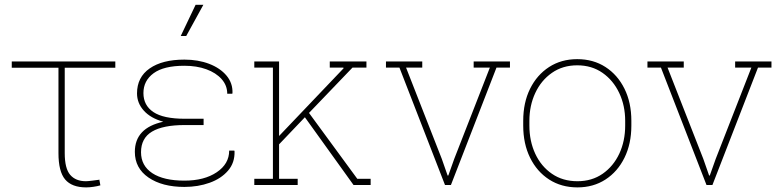

<svg xmlns="http://www.w3.org/2000/svg" viewBox="-20 -791 3332 821"><path d="M348.6 10.3Q287.1 10.3 258.5 -23.7Q230 -57.6 230 -136.2V-501.5H30.3V-528.3H473.1V-501.5H256.8V-136.2Q256.8 -70.3 280.3 -43.2Q303.7 -16.1 347.2 -16.1Q356.4 -16.1 376.7 -18.8Q397 -21.5 404.8 -22.5V-22.9Q411.6 -23.9 404.8 -22.5L409.2 1.5Q396.5 5.4 379.4 7.8Q362.3 10.3 348.6 10.3Z M768.6 8.3Q673.8 8.3 615.2 -31.7Q556.6 -71.8 556.6 -141.6Q556.6 -244.1 678.2 -270.5Q624 -285.6 595 -317.9Q565.9 -350.1 565.9 -391.6Q565.9 -460.9 620.1 -498.5Q674.3 -536.1 768.6 -536.1Q827.1 -536.1 874.3 -518.1Q921.4 -500 948.5 -467.8Q975.6 -435.5 974.1 -393.1L973.1 -390.1H951.7Q951.7 -425.8 927.5 -452.9Q903.3 -480 862.1 -494.9Q820.8 -509.8 768.6 -509.8Q680.2 -509.8 636.7 -477.8Q593.3 -445.8 593.3 -393.1Q593.3 -340.3 636 -311.8Q678.7 -283.2 770 -283.2H850.6V-256.3H770Q677.2 -256.3 630.1 -228.3Q583 -200.2 583 -140.1Q583 -82.5 631.3 -50.5Q679.7 -18.6 768.6 -18.6Q853.5 -18.6 906.7 -54.4Q960 -90.3 960 -147H981.9L982.9 -144Q984.4 -95.2 955.1 -61.3Q925.8 -27.3 876.5 -9.5Q827.1 8.3 768.6 8.3ZM752.9 -637.2 816.4 -770.5H849.6L776.4 -637.2Z M1067.4 0V-26.4H1147V-502H1067.4V-528.3H1173.3V-209.5L1449.2 -499L1448.2 -502H1390.1V-528.3H1546.9V-502H1487.3L1301.3 -308.1L1507.8 -26.4H1564.9V0H1491.7L1283.7 -289.6L1173.3 -173.8V-26.4H1252.9V0Z M1882.8 0 1688 -502H1630.4V-528.3H1785.6V-502H1716.3L1869.1 -111.8L1894 -40.5H1897L1922.4 -111.8L2074.7 -502H2005.4V-528.3H2160.6V-502H2103L1908.2 0Z M2449.2 10.3Q2380.4 10.3 2328.1 -23.4Q2275.9 -57.1 2246.6 -116.7Q2217.3 -176.3 2217.3 -253.9V-274.4Q2217.3 -352.1 2246.6 -411.4Q2275.9 -470.7 2327.9 -504.4Q2379.9 -538.1 2448.2 -538.1Q2517.1 -538.1 2569.1 -504.4Q2621.1 -470.7 2650.4 -411.4Q2679.7 -352.1 2679.7 -274.4V-253.9Q2679.7 -176.3 2650.4 -116.7Q2621.1 -57.1 2569.1 -23.4Q2517.1 10.3 2449.2 10.3ZM2449.2 -16.1Q2511.2 -16.1 2557.1 -48.1Q2603 -80.1 2628.2 -134Q2653.3 -188 2653.3 -253.9V-274.4Q2653.3 -339.4 2627.9 -393.3Q2602.5 -447.3 2556.4 -479.5Q2510.3 -511.7 2448.2 -511.7Q2386.2 -511.7 2340.1 -479.5Q2293.9 -447.3 2268.8 -393.3Q2243.7 -339.4 2243.7 -274.4V-253.9Q2243.7 -187.5 2268.8 -133.5Q2293.9 -79.6 2340.1 -47.9Q2386.2 -16.1 2449.2 -16.1Z M3001 0 2806.2 -502H2748.5V-528.3H2903.8V-502H2834.5L2987.3 -111.8L3012.2 -40.5H3015.1L3040.5 -111.8L3192.9 -502H3123.5V-528.3H3278.8V-502H3221.2L3026.4 0Z"/></svg>

Font: Roboto Slab Thin
Style: Regular
Weight: 100
Designer: Google
Version: Version 2.000; ttfautohint (v1.8.1.43-b0c9)